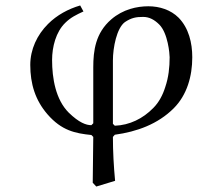

<svg xmlns="http://www.w3.org/2000/svg" viewBox="-20 -487 803 704"><path d="M320 183 333 197 402 176C397 122 394 69 394 15L401 7C482 -4 559 -32 617 -90C666 -139 685 -208 685 -277C685 -330 672 -384 635 -422C606 -451 565 -464 524 -464C482 -464 431 -453 388 -416C330 -366 322 -301 322 -240V-35L315 -28C296 -28 270 -37 232 -74C184 -122 171 -200 171 -267C171 -315 185 -370 219 -403C239 -423 260 -433 286 -445L274 -467C230 -454 189 -432 156 -399C116 -359 91 -306 91 -249C91 -180 109 -120 154 -68C206 -8 256 2 315 8L322 15ZM401 -26 394 -33V-265C394 -313 408 -384 438 -406C462 -422 479 -425 505 -425C528 -425 547 -414 564 -397C596 -365 602 -289 602 -277C602 -240 598 -203 586 -168C577 -139 563 -112 542 -91C504 -52 455 -28 401 -26Z"/></svg>

Font: Neo Euler
Style: Euler
Weight: 500
Designer: Hermann Zapf
Version: Version 000.002